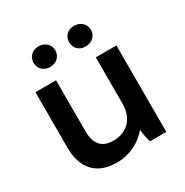

<svg xmlns="http://www.w3.org/2000/svg" viewBox="-168 -854 963 1000"><g transform="rotate(-30 314.0 -354.5)"><path d="M412 -595C450 -595 479 -621 479 -657C479 -693 450 -719 412 -719C374 -719 348 -693 348 -657C348 -621 374 -595 412 -595ZM199 -595C236 -595 265 -621 265 -657C265 -693 236 -719 199 -719C161 -719 134 -693 134 -657C134 -621 161 -595 199 -595ZM250 10H252C329 10 395 -24 440 -78C441 -55 448 -20 455 0H553V-520H429V-241C429 -153 375 -98 293 -98H291C222 -98 190 -139 190 -213V-520H66V-187C66 -61 131 10 250 10Z"/></g></svg>

Font: Fixel Display SemiBold
Style: Regular
Weight: 600
Designer: AlfaBravo + MacPaw
Foundry: Kyrylo Tkachov, Marchela Mozhyna, Serhii Makarenko, Maria Weinstein, Zakhar Kryvoshyya
Version: Version 1.211